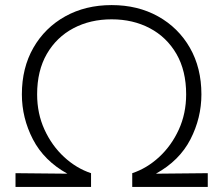

<svg xmlns="http://www.w3.org/2000/svg" viewBox="-20 -735 878 755"><path d="M41 0V-54L245 -52Q153 -103 109.5 -187Q66 -271 66 -364Q66 -468 111.2 -547Q156.5 -626 236.2 -670.5Q316 -715 419 -715Q522 -715 601.8 -670.5Q681.5 -626 726.8 -547Q772 -468 772 -364Q772 -271 728.8 -187Q685.5 -103 593 -52L797 -54V0H500V-54Q557.5 -73 605.8 -117.5Q654 -162 683 -225.2Q712 -288.5 712 -364Q712 -457 673.8 -523Q635.5 -589 569.2 -624Q503 -659 419 -659Q335 -659 268.8 -624Q202.5 -589 164.2 -523Q126 -457 126 -364Q126 -288.5 155 -225.2Q184 -162 232.2 -117.5Q280.5 -73 338 -54V0Z"/></svg>

Font: Geologica Thin
Style: Regular
Weight: 100
Designer: Sindre Bremnes, Frode Helland
Foundry: Monokrom Skriftforlag AS
Version: Version 1.010; ttfautohint (v1.8.4.7-5d5b);gftools[0.9.28]